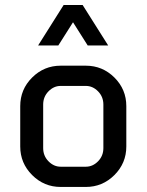

<svg xmlns="http://www.w3.org/2000/svg" viewBox="-20 -740 580 760"><path d="M480 -160.2Q480 -94.2 432.9 -47.1Q385.7 0 319.8 0H220.2Q154.3 0 107.2 -47.1Q60.1 -94.2 60.1 -160.2V-319.8Q60.1 -386.2 107.2 -433.1Q154.3 -480 220.2 -480H319.8Q385.7 -480 432.9 -433.1Q480 -386.2 480 -319.8ZM389.2 -153.8V-326.2Q389.2 -356.9 368.2 -378.4Q347.2 -399.9 319.8 -399.9H220.2Q192.9 -399.9 171.9 -378.4Q150.9 -356.9 150.9 -326.2V-153.8Q150.9 -123 171.9 -101.6Q192.9 -80.1 220.2 -80.1H319.8Q347.2 -80.1 368.2 -101.6Q389.2 -123 389.2 -153.8ZM408.2 -560.1H327.1L269 -651.9L210.9 -560.1H130.9L231.9 -720.2H307.1Z"/></svg>

Font: Laconic
Style: Regular
Weight: 400
Designer: Robby Woodard
Version: Version 1.000